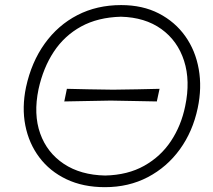

<svg xmlns="http://www.w3.org/2000/svg" viewBox="-20 -746 860 775"><path d="M403.5 9.5Q315.5 9.5 248.2 -22.5Q181 -54.5 138.8 -110.8Q96.5 -167 82.2 -239.8Q68 -312.5 85 -394Q107 -495.5 160.5 -570Q214 -644.5 292.5 -685Q371 -725.5 469 -725.5Q555.5 -725.5 621 -691.8Q686.5 -658 727.8 -600Q769 -542 782.2 -467Q795.5 -392 778 -309.5Q758 -215 706 -143.2Q654 -71.5 576.8 -31Q499.5 9.5 403.5 9.5ZM404.5 -37.5Q495.5 -39.5 562 -76.8Q628.5 -114 670 -176.5Q711.5 -239 727.5 -317.5Q749 -419.5 723 -500.5Q697 -581.5 631.2 -628.8Q565.5 -676 468 -678.5Q375 -676 307.5 -639Q240 -602 197.2 -537.2Q154.5 -472.5 135.5 -386Q114.5 -285 142.2 -207.2Q170 -129.5 237.8 -84.5Q305.5 -39.5 404.5 -37.5ZM239.5 -336.5 250 -387.5Q292.5 -386.5 339 -385.5Q385.5 -384.5 436.5 -384Q487.5 -384.5 534.5 -385.5Q581.5 -386.5 624 -387.5L613 -336.5Q571 -337.5 524.5 -338.2Q478 -339 427 -340Q376 -339 329.2 -338.2Q282.5 -337.5 239.5 -336.5Z"/></svg>

Font: Commissioner Loud ExtraLight
Style: Italic
Weight: 200
Italic angle: -12°
Designer: Kostas Bartsokas
Foundry: Kostas Bartsokas
Version: Version 1.000; ttfautohint (v1.8.3)